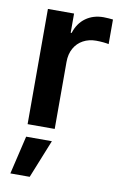

<svg xmlns="http://www.w3.org/2000/svg" viewBox="-88 -593 559 879"><g transform="rotate(10 191.5 -153.0)"><path d="M63 0V-535.6H184.6V-446.3H189Q203.6 -492.7 238.3 -517.6Q272.9 -542.5 320.8 -542.5Q332 -542.5 344.2 -541.5Q356.4 -540.5 364.7 -539.6V-425.3Q357.4 -427.2 340.1 -429Q322.8 -430.7 305.7 -430.7Q272.5 -430.7 245.8 -416.3Q219.2 -401.9 204.1 -375Q189 -348.1 189 -311.5V0ZM24.4 235.8 66.4 57.6H186L114.3 235.8Z"/></g></svg>

Font: Inter 20pt SemiBold
Style: Regular
Weight: 600
Version: Version 4.001;git-66647c0bb